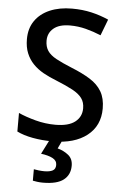

<svg xmlns="http://www.w3.org/2000/svg" viewBox="-63 -768 675 1052"><g transform="rotate(5 275.0 -242.0)"><path d="M505 -193Q505 -98 436 -44Q367 10 247 10Q189 10 137.5 0.5Q86 -9 50 -27V-129Q90 -111 144 -96.5Q198 -82 254 -82Q326 -82 362 -110Q398 -138 398 -185Q398 -218 381.5 -240.5Q365 -263 330 -282Q295 -301 238 -324Q199 -339 166 -357.5Q133 -376 109 -401Q85 -426 71.5 -459Q58 -492 58 -536Q58 -595 87 -637Q116 -679 168.5 -701.5Q221 -724 290 -724Q348 -724 397.5 -712.5Q447 -701 492 -681L458 -592Q417 -609 374.5 -620Q332 -631 287 -631Q228 -631 197 -605Q166 -579 166 -537Q166 -504 181 -481.5Q196 -459 229 -441Q262 -423 316 -401Q376 -377 418.5 -350.5Q461 -324 483 -286.5Q505 -249 505 -193ZM363 134Q363 184 327 212Q291 240 214 240Q197 240 182.5 238Q168 236 158 234V171Q168 173 184.5 175Q201 177 216 177Q245 177 261.5 168.5Q278 160 278 137Q278 113 254 100.5Q230 88 190 83L232 0H300L278 46Q312 55 337.5 75.5Q363 96 363 134Z"/></g></svg>

Font: Noto Sans Vithkuqi Medium
Style: Regular
Weight: 500
Version: Version 1.001